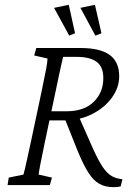

<svg xmlns="http://www.w3.org/2000/svg" viewBox="-20 -774 568 803"><path d="M11.7 0 16.6 -31.2 78.1 -43.9Q81.1 -53.7 84.5 -68.8Q87.9 -84 93.8 -110.4Q99.6 -136.7 109.4 -181.6L152.3 -383.8Q167 -453.1 172.9 -484.9Q178.7 -516.6 178.7 -529.3L123 -542L131.8 -573.2H317.4Q398.4 -573.2 438.5 -544.4Q478.5 -515.6 478.5 -455.1Q478.5 -407.2 447.3 -364.7Q416 -322.3 364.3 -296.4Q312.5 -270.5 251 -270.5H174.8L181.6 -308.6H257.8Q332 -308.6 372.1 -348.1Q412.1 -387.7 412.1 -447.3Q412.1 -495.1 383.8 -515.6Q355.5 -536.1 301.8 -536.1H244.1Q243.2 -534.2 242.2 -529.3Q241.2 -524.4 237.8 -509.8Q234.4 -495.1 228 -465.3Q221.7 -435.5 210.9 -383.8L168 -181.6Q160.2 -143.6 155.3 -119.1Q150.4 -94.7 147.5 -80.6Q144.5 -66.4 143.6 -58.1Q142.6 -49.8 141.6 -43.9L197.3 -31.2L188.5 0ZM456.1 8.8Q420.9 8.8 396 -4.9Q371.1 -18.6 350.1 -51.3Q329.1 -84 305.7 -140.6L247.1 -287.1L303.7 -299.8L371.1 -147.5Q392.6 -100.6 410.6 -74.2Q428.7 -47.9 448.2 -37.1Q467.8 -26.4 492.2 -24.4L484.4 5.9Q478.5 6.8 471.2 7.8Q463.9 8.8 456.1 8.8ZM378.9 -625 316.4 -741.2 377 -753.9 404.3 -634.8ZM269.5 -625 206.1 -741.2 267.6 -753.9 293.9 -634.8Z"/></svg>

Font: Crimson Pro ExtraLight
Style: Italic
Weight: 250
Italic angle: -12°
Designer: Jacques Le Bailly
Foundry: Baron von Fonthausen
Version: Version 1.003